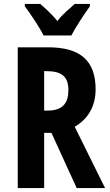

<svg xmlns="http://www.w3.org/2000/svg" viewBox="-20 -954 557 974"><path d="M201 -774H342C363 -815 407 -882 436 -922V-934H359C334 -910 300 -886 271 -847C243 -883 206 -915 184 -934H106V-922C135 -883 183 -812 201 -774ZM224 -714H70V0H204V-280H241L369 0H513L359 -311C425 -349 465 -413 465 -501C465 -645 389 -714 224 -714ZM216 -593C290 -593 327 -568 327 -497C327 -433 300 -393 221 -393H204V-593Z"/></svg>

Font: Noto Sans Gurmukhi UI ExtraCondensed
Style: Bold
Weight: 700
Width: 2
Designer: Jelle Bosma - Monotype Design Team
Foundry: Monotype Imaging Inc.
Version: Version 2.004